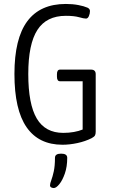

<svg xmlns="http://www.w3.org/2000/svg" viewBox="-20 -726 570 971"><path d="M296 6Q176 6 114.5 -82.5Q53 -171 53 -352Q53 -531 118 -618.5Q183 -706 313 -706Q347 -706 376 -700.5Q405 -695 423 -687Q435 -681 435 -670Q435 -657 429.5 -644.5Q424 -632 415 -632Q404 -632 379.5 -639Q355 -646 313 -646Q215 -646 169 -574.5Q123 -503 123 -352Q123 -199 166 -126.5Q209 -54 300 -54Q328 -54 353.5 -58.5Q379 -63 398 -71V-315H284Q268 -315 268 -338V-351Q268 -374 284 -374H440Q464 -374 464 -351V-60Q464 -47 460 -40.5Q456 -34 443 -27Q411 -11 371.5 -2.5Q332 6 296 6ZM252 225Q246 225 239.5 222Q233 219 233 211Q233 202 239.5 185Q246 168 252 140.5Q258 113 258 72Q258 51 289 51Q320 51 320 72Q320 117 308 151.5Q296 186 280 205.5Q264 225 252 225Z"/></svg>

Font: Asap Condensed Light
Style: Regular
Weight: 300
Width: 3
Designer: Pablo Cosgaya
Foundry: Omnibus-Type
Version: Version 3.001; ttfautohint (v1.8.4.7-5d5b)